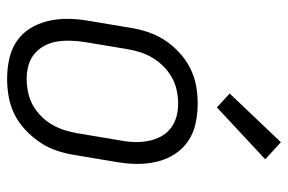

<svg xmlns="http://www.w3.org/2000/svg" viewBox="-155 -647 810 540"><g transform="rotate(90 250.0 -377.0)"><path d="M202 8Q173 8 145.5 2Q118 -4 96 -19Q74 -34 60 -56.5Q46 -79 39.5 -105.5Q33 -132 33 -160.5Q33 -189 38 -218L58 -338Q62 -363 70 -387.5Q78 -412 92.5 -434.5Q107 -457 127.5 -476Q148 -495 172 -507Q196 -519 221 -523.5Q246 -528 271 -528Q300 -528 327.5 -522Q355 -516 377 -501Q399 -486 413.5 -463.5Q428 -441 434.5 -414.5Q441 -388 441 -359.5Q441 -331 436 -302L416 -182Q412 -157 404 -132.5Q396 -108 381 -85.5Q366 -63 346 -44Q326 -25 302 -13Q278 -1 252.5 3.5Q227 8 202 8ZM202 -47Q220 -47 239.5 -51Q259 -55 276 -64.5Q293 -74 307.5 -88.5Q322 -103 331.5 -120Q341 -137 346.5 -155Q352 -173 355 -191L375 -311Q379 -331 379.5 -350.5Q380 -370 376.5 -388.5Q373 -407 364.5 -423.5Q356 -440 341.5 -451.5Q327 -463 309 -468Q291 -473 271 -473Q253 -473 234 -469Q215 -465 198 -455.5Q181 -446 166.5 -431.5Q152 -417 142 -400Q132 -383 126.5 -365Q121 -347 118 -329L98 -209Q95 -189 94.5 -169.5Q94 -150 97 -131.5Q100 -113 109 -96.5Q118 -80 132 -68.5Q146 -57 164 -52Q182 -47 202 -47ZM282 -582 243 -618 380 -762 428 -718Z"/></g></svg>

Font: Iosevka Curly Light
Style: Italic
Weight: 300
Italic angle: -9°
Monospace: yes
Designer: Belleve Invis
Foundry: Belleve Invis
Version: Version 22.1.2; ttfautohint (v1.8.4)